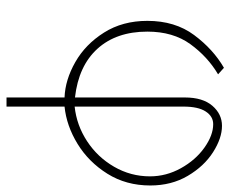

<svg xmlns="http://www.w3.org/2000/svg" viewBox="-79 -447 707 589"><g transform="rotate(90 274.5 -152.5)"><path d="M208 -468Q154 -436 115.5 -383Q77 -330 77 -251Q77 -156 129.5 -98Q182 -40 279 -29V-366Q279 -421 304.5 -450.5Q330 -480 366 -480Q404 -480 447 -452.5Q490 -425 519.5 -375Q549 -325 549 -260Q549 -186 513 -128.5Q477 -71 421.5 -37Q366 -3 307 3V181H279V3Q225 1 170.5 -30Q116 -61 80 -118Q44 -175 44 -251Q44 -336 87.5 -394.5Q131 -453 188 -486ZM307 -28Q364 -34 413 -66Q462 -98 491.5 -149Q521 -200 521 -259Q521 -309 496 -354Q471 -399 433 -426Q395 -453 361 -453Q337 -453 322 -430Q307 -407 307 -362Z"/></g></svg>

Font: LINE Seed Sans KR Thin
Style: Regular
Weight: 250
Designer: LINE BX Design & Sandoll Inc & Dalton Maag Ltd
Foundry: Sandoll Inc.
Version: Version 1.000